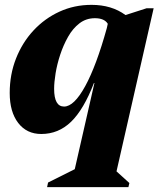

<svg xmlns="http://www.w3.org/2000/svg" viewBox="-20 -536 653 791"><path d="M150 16Q90 16 55 -29.5Q20 -75 20 -153Q20 -229 46 -295Q72 -361 118 -410.5Q164 -460 225 -488Q286 -516 357 -516Q440 -516 497 -474L584 -502H613L460 170L513 218L509 235H174L178 216L288 161L369 -194H367Q325 -85 273 -34.5Q221 16 150 16ZM203 -170Q203 -97 244 -97Q285 -97 331 -181Q377 -265 420 -420L424 -438Q410 -461 371 -461Q335 -461 307.5 -440Q280 -419 260.5 -384.5Q241 -350 228 -310.5Q215 -271 209 -234Q203 -197 203 -170Z"/></svg>

Font: Platypi ExtraBold
Style: Italic
Weight: 800
Italic angle: -13°
Designer: David Sargent
Foundry: Bolt Cutter Type
Version: Version 1.200; ttfautohint (v1.8.4.7-5d5b)